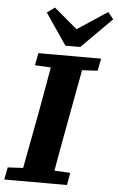

<svg xmlns="http://www.w3.org/2000/svg" viewBox="-67 -938 602 979"><g transform="rotate(5 234.0 -448.5)"><path d="M-7 0 5 -63 140 -70H193L325 -63L314 0ZM71 0 138 -356Q152 -431 165 -506.5Q178 -582 191 -657H352L286 -301Q272 -226 258.5 -150.5Q245 -75 232 0ZM98 -594 110 -657H431L419 -594L287 -587H234ZM174 -896 325 -769H253L447 -897L475 -862L320 -707H244L135 -867Z"/></g></svg>

Font: Source Serif 4
Style: Bold Italic
Weight: 700
Italic angle: -12°
Designer: Frank Grießhammer
Foundry: Adobe Systems Incorporated
Version: Version 4.004;hotconv 1.0.116;makeotfexe 2.5.65601